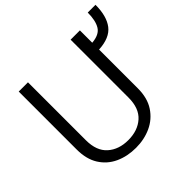

<svg xmlns="http://www.w3.org/2000/svg" viewBox="-188 -935 1127 1127"><g transform="rotate(-45 376.0 -371.0)"><path d="M504.4 -710.9H581.5V-608.4Q644 -613.3 666 -649.9Q688 -686.5 688 -752.4H752.4Q752.4 -658.7 713.4 -607.7Q674.3 -556.6 581.5 -551.8V-230Q581.5 -149.9 546.6 -96.7Q511.7 -43.5 454.1 -16.8Q396.5 9.8 327.1 9.8Q255.9 9.8 198.2 -16.8Q140.6 -43.5 107.2 -96.7Q73.7 -149.9 73.7 -230V-710.9H150.4V-230Q150.4 -141.6 199.7 -97.9Q249 -54.2 327.1 -54.2Q405.8 -54.2 455.1 -97.9Q504.4 -141.6 504.4 -230Z"/></g></svg>

Font: Vazirmatn UI Light
Style: Regular
Weight: 300
Designer: Saber Rastikerdar
Foundry: Saber Rastikerdar
Version: Version 33.003